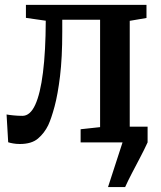

<svg xmlns="http://www.w3.org/2000/svg" viewBox="-20 -574 650 774"><path d="M415.5 180 474 0 459.5 -63.5H575V0Q561.5 29.5 544.8 61.2Q528 93 512 123.8Q496 154.5 484.5 180ZM60 6.5Q45 6.5 32.8 4.2Q20.5 2 13 -0.5L6.5 -112.5Q17 -110.5 34.8 -108.8Q52.5 -107 70.5 -107Q101.5 -107 122 -151.5Q142.5 -196 153.2 -281.5Q164 -367 164.5 -490.5L84.5 -502V-554.5H570.5V-501.5L503 -490V-61.5L572.5 -53V0H305V-53L383.5 -61.5V-494.5H231V-445.5Q231 -341 222 -267Q213 -193 200 -144.8Q187 -96.5 174.5 -69.5Q159 -37.5 133.2 -15.5Q107.5 6.5 60 6.5Z"/></svg>

Font: Merriweather 20pt SemiBold
Style: Regular
Weight: 600
Version: Version 2.100